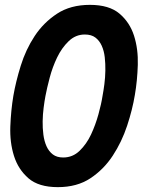

<svg xmlns="http://www.w3.org/2000/svg" viewBox="-20 -760 640 790"><path d="M240 -112Q279 -112 307.5 -139.5Q336 -167 354.5 -206.5Q373 -246 385 -289.5Q397 -333 402 -366Q406 -387 409.5 -414Q413 -441 413.5 -469.5Q414 -498 411 -524.5Q408 -551 398.5 -572Q389 -593 372.5 -605.5Q356 -618 329 -618Q291 -618 262.5 -590.5Q234 -563 215 -523.5Q196 -484 184.5 -440.5Q173 -397 167 -365Q163 -344 159.5 -316.5Q156 -289 155.5 -261Q155 -233 158.5 -206Q162 -179 171.5 -158Q181 -137 197.5 -124.5Q214 -112 240 -112ZM218 10Q139 10 97 -26.5Q55 -63 37.5 -118.5Q20 -174 22.5 -240Q25 -306 35 -366Q45 -424 65.5 -490Q86 -556 122.5 -611.5Q159 -667 214.5 -703.5Q270 -740 350 -740Q429 -740 471.5 -704Q514 -668 531.5 -613Q549 -558 547 -493Q545 -428 535 -370Q525 -309 503 -242.5Q481 -176 444 -119.5Q407 -63 352 -26.5Q297 10 218 10Z"/></svg>

Font: Maple Mono
Style: Bold Italic
Weight: 700
Italic angle: -10°
Monospace: yes
Designer: subframe7536
Version: Version 7.000